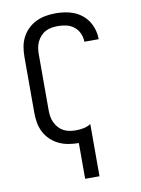

<svg xmlns="http://www.w3.org/2000/svg" viewBox="-102 -811 804 1094"><g transform="rotate(-10 300.0 -264.0)"><path d="M300 215V8H297Q269 8 240 3Q211 -2 185 -14.5Q159 -27 138 -47Q117 -67 103.5 -93Q90 -119 85 -147.5Q80 -176 80 -205V-530Q80 -559 85 -587.5Q90 -616 103.5 -642Q117 -668 138 -688Q159 -708 185 -720.5Q211 -733 240 -738Q269 -743 297 -743Q324 -743 351 -739Q378 -735 403 -725Q428 -715 449 -698Q470 -681 484.5 -658.5Q499 -636 506.5 -609.5Q514 -583 514 -557V-555H431V-556Q431 -581 420.5 -604Q410 -627 390.5 -642.5Q371 -658 346.5 -663.5Q322 -669 297 -669Q279 -669 261 -666Q243 -663 226.5 -654.5Q210 -646 197.5 -632Q185 -618 177 -601.5Q169 -585 166 -567Q163 -549 163 -530V-205Q163 -186 166 -168Q169 -150 177 -133.5Q185 -117 197.5 -103Q210 -89 226.5 -80.5Q243 -72 261 -69Q279 -66 297 -66Q320 -66 342 -70.5Q364 -75 383 -87V215Z"/></g></svg>

Font: Iosevka Fixed Extended
Style: Regular
Weight: 400
Width: 7
Monospace: yes
Designer: Belleve Invis
Foundry: Belleve Invis
Version: Version 24.1.1; ttfautohint (v1.8.4)